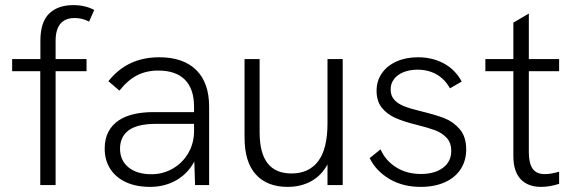

<svg xmlns="http://www.w3.org/2000/svg" viewBox="-20 -724 2248 751"><path d="M137.5 -445.5H27.5V-493H138V-564.5Q138 -637.5 172.2 -670.8Q206.5 -704 266.5 -704Q313.5 -704 348.5 -685L328.5 -639.5Q302 -653.5 272.5 -653.5Q235 -653.5 216.2 -631Q197.5 -608.5 197.5 -564.5V-493H318.5V-445.5H197.5V0H137.5Z M740 -92.5Q715.5 -45.5 670 -19.2Q624.5 7 567 7Q512.5 7 472.5 -11.5Q432.5 -30 411 -63.8Q389.5 -97.5 389.5 -142.5Q389.5 -181 404 -208.5Q418.5 -236 445 -253.5Q493.5 -285.5 581 -285.5H739V-307Q739 -376 703.5 -412Q668 -448 599 -448Q553 -448 516.5 -429.5Q480 -411 447 -369.5L404 -406.5Q442.5 -454.5 491.8 -477.2Q541 -500 603 -500Q697 -500 747.5 -450.2Q798 -400.5 798 -307V0H743ZM572.5 -42.5Q617.5 -42.5 655.8 -64.5Q694 -86.5 716.5 -125.2Q739 -164 739 -211.5V-239.5H589Q518.5 -239.5 483.5 -214.5Q449.5 -189 449.5 -142.5Q449.5 -96.5 482.5 -69.5Q515.5 -42.5 572.5 -42.5Z M936.5 -186.5V-493H995.5V-207.5Q995.5 -125 1026.8 -85.2Q1058 -45.5 1120 -45.5Q1188.5 -45.5 1224.8 -93.8Q1261 -142 1261 -242V-493H1320.5V0H1261V-81Q1237.5 -37.5 1197.2 -15.2Q1157 7 1105 7Q1024.5 7 980.5 -41.8Q936.5 -90.5 936.5 -186.5Z M1426 -105.5 1468.5 -140Q1487.5 -96 1529.2 -69.8Q1571 -43.5 1626.5 -43.5Q1680.5 -43.5 1712.8 -67.8Q1745 -92 1745 -133.5Q1745 -166 1726.8 -185.2Q1708.5 -204.5 1681.8 -214.5Q1655 -224.5 1607 -236.5Q1558.5 -248.5 1526 -263Q1493.5 -277.5 1473.2 -303Q1453 -328.5 1453 -369Q1453 -407.5 1473.5 -437.2Q1494 -467 1530.8 -483.5Q1567.5 -500 1615 -500Q1671.5 -500 1716.2 -475.8Q1761 -451.5 1786 -405L1740 -378.5Q1720 -414.5 1687.5 -433Q1655 -451.5 1613 -451.5Q1583 -451.5 1559 -442Q1535 -432.5 1521.5 -415Q1508 -397.5 1508 -374.5Q1508 -350 1521.5 -334.5Q1535 -319 1559.5 -309Q1584 -299 1624 -289.5Q1682 -275.5 1717.2 -262Q1752.5 -248.5 1778 -219Q1803.5 -189.5 1803.5 -139.5Q1803.5 -95.5 1781.8 -62.2Q1760 -29 1719.8 -11Q1679.5 7 1626 7Q1555 7 1502.8 -24.2Q1450.5 -55.5 1426 -105.5Z M1988 -114V-445.5H1878.5V-493H1988V-635.5L2048.5 -671V-493H2167V-445.5H2048.5V-128.5Q2048.5 -86 2063.2 -64.5Q2078 -43 2110.5 -43Q2135.5 -43 2167 -52.5V-5Q2130.5 7 2096 7Q2045 7 2016.5 -23.2Q1988 -53.5 1988 -114Z"/></svg>

Font: HK Grotesk Light
Style: Regular
Weight: 300
Designer: Alfredo Marco Pradil
Foundry: Hanken Design Co.
Version: Version 3.001